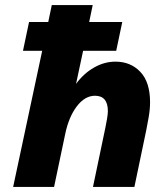

<svg xmlns="http://www.w3.org/2000/svg" viewBox="-20 -740 652 760"><path d="M32 0 147 -539H71L95 -653H171L185 -720H347L333 -653H464L440 -539H309L281 -408Q311 -449 352 -472.5Q393 -496 437 -496Q497 -496 535.5 -455.5Q574 -415 574 -335Q574 -308 568.5 -276Q563 -244 559 -225L512 0H348L397 -234Q400 -248 403.5 -268.5Q407 -289 407 -300Q407 -361 356 -361Q316 -361 284 -319Q252 -277 238 -209L194 0Z"/></svg>

Font: Wix Madefor Text ExtraBold
Style: Italic
Weight: 800
Italic angle: -12°
Designer: Dalton Maag Ltd
Foundry: Dalton Maag Ltd
Version: Version 3.100